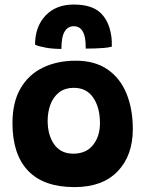

<svg xmlns="http://www.w3.org/2000/svg" viewBox="-20 -792 626 824"><path d="M300 11Q167.5 11 100.5 -59.2Q33.5 -129.5 33.5 -263.5Q33.5 -352.5 67.8 -412Q102 -471.5 163.5 -501.5Q225 -531.5 305.5 -531.5Q387 -531.5 441.5 -494Q496 -456.5 523 -390.2Q550 -324 550 -238Q550 -124.5 485 -56.8Q420 11 300 11ZM294.5 -132.5Q349.5 -132.5 379.2 -169.5Q409 -206.5 409 -263.5Q409 -330.5 380.2 -372.8Q351.5 -415 297.5 -415Q258 -415 233 -395Q208 -375 196.2 -342.8Q184.5 -310.5 184.5 -274Q184.5 -212.5 212.5 -172.5Q240.5 -132.5 294.5 -132.5ZM130.5 -600Q130.5 -677.5 175.2 -725Q220 -772.5 296.5 -772.5Q372 -772.5 409.5 -738.5Q447 -704.5 457 -641Q459 -629.5 459.5 -617.5Q460 -605.5 460 -592Q447 -588 426.5 -586.2Q406 -584.5 384.5 -584Q363 -583.5 348 -583.5Q348 -610 345 -628Q335.5 -679.5 297 -679.5Q271.5 -679.5 257.5 -656.8Q243.5 -634 243.5 -582Q207 -582 176.5 -587.5Q146 -593 130.5 -600Z"/></svg>

Font: Grandstander
Style: Bold
Weight: 700
Designer: Tyler Finck
Foundry: Etcetera Type Co
Version: Version 1.200; ttfautohint (v1.8.3)